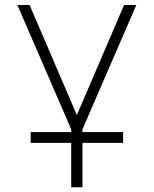

<svg xmlns="http://www.w3.org/2000/svg" viewBox="-20 -538 626 782"><path d="M105 43.9H270V224.6H315.9V43.9H481.4V0H315.9V-11.2L535.2 -517.6H485.4L293 -69.3L100.6 -517.6H50.8L270 -11.2V0H105Z"/></svg>

Font: Cascadia Code PL ExtraLight
Style: Regular
Weight: 200
Monospace: yes
Designer: Aaron Bell
Foundry: Saja Typeworks
Version: Version 2404.023